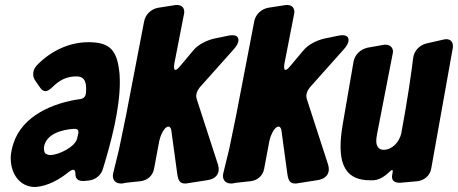

<svg xmlns="http://www.w3.org/2000/svg" viewBox="-20 -742 1834 769"><path d="M131 -484C112 -465 113 -449 113 -444C113 -435 116 -426 122 -418L142 -389C148 -381 155 -377 162 -377C170 -377 180 -383 191 -394C218 -421 247 -436 286 -436C315 -436 325 -419 325 -386C325 -381 325 -375 324 -369C323 -355 315 -347 300 -345C193 -330 70 -279 34 -168C21 -128 23 -108 23 -107C23 -49 57 7 121 7C170 4 219 -23 256 -54C263 -59 269 -62 273 -62C279 -62 282 -57 282 -46C282 -23 295 -17 315 -17L336 -19C363 -22 385 -41 392 -65C424 -169 460 -304 460 -414C460 -433 459 -451 456 -468C445 -549 410 -573 334 -573C258 -573 186 -539 131 -484ZM289 -188C282 -154 215 -121 181 -121C176 -121 171 -122 168 -124C156 -128 156 -141 156 -152C164 -207 230 -223 276 -226C286 -226 294 -225 294 -213C294 -210 294 -208 293 -205Z M913 -541C928 -557 935 -570 935 -581C935 -586 935 -601 910 -601C904 -601 897 -600 889 -598L836 -587C808 -580 775 -565 755 -541L702 -478C693 -467 687 -462 682 -462C679 -462 677 -466 677 -473C677 -476 677 -481 678 -486L716 -681C717 -686 718 -690 718 -694C718 -711 708 -722 689 -722C686 -722 682 -722 678 -721L614 -711C585 -706 562 -684 557 -655L485 -281L457 -145L434 -51C433 -46 432 -42 432 -38C432 -19 444 -7 465 -7C468 -7 471 -7 474 -8L485 -10L540 -16H541C570 -19 592 -38 597 -66L618 -178C621 -193 636 -235 655 -235C660 -235 664 -230 666 -221L690 -45C694 -17 702 -7 721 -7C724 -7 728 -7 731 -8L808 -20C847 -25 856 -47 856 -64C856 -70 855 -76 853 -83L768 -345C767 -349 766 -353 766 -357C766 -365 768 -377 780 -392Z M1354 -541C1369 -557 1376 -570 1376 -581C1376 -586 1376 -601 1351 -601C1345 -601 1338 -600 1330 -598L1277 -587C1249 -580 1216 -565 1196 -541L1143 -478C1134 -467 1128 -462 1123 -462C1120 -462 1118 -466 1118 -473C1118 -476 1118 -481 1119 -486L1157 -681C1158 -686 1159 -690 1159 -694C1159 -711 1149 -722 1130 -722C1127 -722 1123 -722 1119 -721L1055 -711C1026 -706 1003 -684 998 -655L926 -281L898 -145L875 -51C874 -46 873 -42 873 -38C873 -19 885 -7 906 -7C909 -7 912 -7 915 -8L926 -10L981 -16H982C1011 -19 1033 -38 1038 -66L1059 -178C1062 -193 1077 -235 1096 -235C1101 -235 1105 -230 1107 -221L1131 -45C1135 -17 1143 -7 1162 -7C1165 -7 1169 -7 1172 -8L1249 -20C1288 -25 1297 -47 1297 -64C1297 -70 1296 -76 1294 -83L1209 -345C1208 -349 1207 -353 1207 -357C1207 -365 1209 -377 1221 -392Z M1688 -568C1660 -561 1639 -539 1635 -511C1627 -446 1611 -334 1587 -207C1579 -174 1552 -142 1516 -142C1496 -142 1487 -158 1487 -177C1487 -184 1488 -193 1490 -204L1552 -523C1553 -528 1554 -532 1554 -535C1554 -551 1543 -563 1524 -563C1521 -563 1518 -563 1514 -562L1452 -551C1423 -544 1401 -523 1396 -495L1352 -240C1347 -209 1344 -181 1344 -156C1344 -74 1373 -20 1461 -20H1475C1496 -21 1517 -32 1539 -53C1544 -58 1548 -61 1551 -61C1552 -61 1553 -60 1553 -57C1553 -55 1553 -52 1552 -48C1551 -43 1550 -39 1550 -35C1550 -14 1565 -10 1583 -10L1650 -16C1679 -19 1702 -38 1707 -66L1793 -547C1794 -551 1794 -555 1794 -558C1794 -575 1784 -585 1767 -585C1763 -585 1759 -584 1754 -583Z"/></svg>

Font: Bangerz
Style: Bold
Weight: 700
Designer: vernon adams
Foundry: Vernon Adams
Version: Version 2.10;December 28, 2023;FontCreator 13.0.0.2683 64-bi